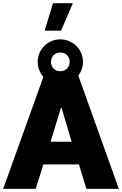

<svg xmlns="http://www.w3.org/2000/svg" viewBox="-25 -1199 774 1219"><path d="M476.1 -155.3 523.4 0H729.5L472.2 -719.2C475.6 -723.6 479 -729 482.4 -734.4C495.6 -755.9 502 -779.8 502 -806.2C502 -885.3 437 -949.2 357.4 -949.2C278.3 -949.2 214.4 -885.3 214.4 -806.2C214.4 -779.8 220.7 -755.9 233.9 -734.4C238.8 -726.1 244.1 -718.3 250.5 -710.9L-4.9 0H201.2L250.5 -155.3ZM258.3 -1004.4H362.8L437.5 -1178.7H311.5ZM366.2 -513.2 429.7 -299.3H296.4L361.3 -513.2ZM357.4 -865.7C392.1 -865.7 417.5 -840.8 417.5 -806.2C417.5 -772.5 392.1 -746.6 357.4 -746.6C323.7 -746.6 298.8 -772.5 298.8 -806.2C298.8 -840.8 323.7 -865.7 357.4 -865.7Z"/></svg>

Font: Estedad Black
Style: Regular
Weight: 900
Designer: Amin Abedi
Version: Version 7.3